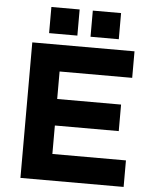

<svg xmlns="http://www.w3.org/2000/svg" viewBox="-59 -939 788 988"><g transform="rotate(5 335.0 -445.0)"><path d="M84 -700V0H617V-137H237V-284H567V-421H237V-563H612V-700ZM380 -890V-755H526V-890ZM166 -890V-755H312V-890Z"/></g></svg>

Font: Mission
Style: Bold
Weight: 700
Version: Version 1.000;FEAKit 1.0